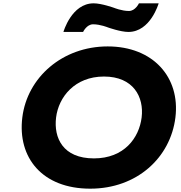

<svg xmlns="http://www.w3.org/2000/svg" viewBox="-20 -1119 1087 1154"><path d="M629.1 -954C629.1 -954 704.5 -927 751.7 -927C884.8 -927 933.6 -1099 933.6 -1099H815.1C815.1 -1099 793.8 -1053 755 -1053C711.5 -1053 665.4 -1072 665.4 -1072C665.4 -1072 590.1 -1099 542.9 -1099C409.8 -1099 361.2 -927 361.2 -927H479.4C479.4 -927 500.8 -973 539.5 -973C583.1 -973 629.1 -954 629.1 -954ZM114.1 -413C84.5 -172 233.5 15 522.3 15C803.8 15 1004.7 -172 1034.3 -413C1063.9 -654 900.8 -840 627.2 -840C355.5 -840 143.7 -654 114.1 -413ZM317.1 -413C332.2 -536 429.6 -659 605 -659C781.7 -659 846.4 -536 831.3 -413C816.2 -290 726.1 -167 544.6 -167C358.3 -167 302 -290 317.1 -413Z"/></svg>

Font: Hussar
Style: BdSuprExtOblOne
Weight: 700
Foundry: Cannot Into Space Fonts
Version: Version 2.00